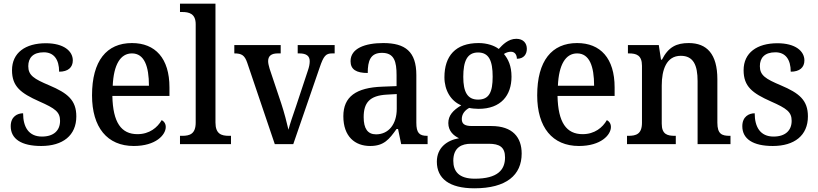

<svg xmlns="http://www.w3.org/2000/svg" viewBox="-20 -780 4429 1039"><path d="M203 10C320 10 393 -47 393 -150C393 -238 346 -276 247 -318C164 -353 133 -372 133 -422C133 -467 159 -497 217 -497C271 -497 300 -459 300 -392C348 -392 374 -415 374 -453C374 -503 326 -546 228 -546C118 -546 45 -495 45 -400C45 -312 92 -276 193 -231C279 -193 305 -174 305 -126C305 -75 272 -41 207 -41C135 -41 105 -93 105 -167C75 -167 38 -150 38 -97C38 -28 96 10 203 10Z M704 10C823 10 877 -50 877 -93C877 -112 866 -125 855 -130C832 -90 789 -54 724 -54C636 -54 591 -117 588 -261H897V-307C897 -465 820 -547 694 -547C557 -547 478 -451 478 -264C478 -91 560 10 704 10ZM786 -316H590C595 -429 631 -491 694 -491C761 -491 786 -421 786 -316Z M954 0H1230V-45H1219C1178 -45 1146 -55 1146 -117V-760H954V-715H966C1002 -715 1039 -707 1039 -649V-117C1039 -55 1007 -45 966 -45H954Z M1318 -440 1467 0H1567L1710 -415C1731 -477 1743 -491 1777 -491H1791V-536H1591V-491H1600C1638 -491 1656 -477 1656 -449C1656 -434 1653 -418 1646 -398L1582 -205C1566 -159 1548 -106 1541 -78C1533 -113 1518 -172 1502 -220L1439 -408C1435 -423 1431 -436 1431 -449C1431 -477 1448 -491 1483 -491H1499V-536H1248V-491C1288 -491 1304 -481 1318 -440Z M1983 10C2058 10 2086 -26 2126 -82H2134L2151 0H2294V-45H2291C2249 -45 2233 -61 2233 -116V-374C2233 -501 2173 -547 2054 -547C1955 -547 1877 -518 1877 -449C1877 -404 1908 -385 1970 -385C1970 -450 1984 -494 2047 -494C2114 -494 2126 -446 2126 -373V-314L2049 -311C1907 -306 1838 -257 1838 -151C1838 -41 1901 10 1983 10ZM2015 -53C1969 -53 1948 -85 1948 -146C1948 -223 1979 -263 2074 -268L2127 -271V-191C2127 -108 2083 -53 2015 -53Z M2547 239C2721 239 2803 167 2803 51C2803 -36 2755 -98 2639 -98H2534C2492 -98 2479 -111 2479 -136C2479 -164 2497 -184 2519 -196C2531 -193 2555 -191 2570 -191C2691 -191 2748 -264 2748 -365C2748 -424 2730 -460 2707 -488C2718 -495 2730 -500 2745 -500C2767 -500 2777 -482 2777 -462C2815 -462 2831 -487 2831 -516C2831 -546 2812 -570 2774 -570C2730 -570 2699 -537 2679 -515C2656 -533 2616 -547 2570 -547C2445 -547 2385 -477 2385 -362C2385 -291 2420 -233 2476 -210C2431 -183 2406 -155 2406 -114C2406 -70 2436 -45 2464 -32C2399 -21 2344 19 2344 95C2344 186 2411 239 2547 239ZM2567 -241C2509 -241 2487 -283 2487 -364C2487 -449 2508 -496 2567 -496C2626 -496 2646 -451 2646 -365C2646 -282 2627 -241 2567 -241ZM2549 187C2463 187 2433 147 2433 90C2433 16 2481 -2 2528 -2H2625C2683 -2 2713 16 2713 72C2713 139 2673 187 2549 187Z M3113 10C3232 10 3286 -50 3286 -93C3286 -112 3275 -125 3264 -130C3241 -90 3198 -54 3133 -54C3045 -54 3000 -117 2997 -261H3306V-307C3306 -465 3229 -547 3103 -547C2966 -547 2887 -451 2887 -264C2887 -91 2969 10 3113 10ZM3195 -316H2999C3004 -429 3040 -491 3103 -491C3170 -491 3195 -421 3195 -316Z M3373 0H3637V-45H3632C3591 -45 3561 -53 3561 -111V-317C3561 -402 3586 -478 3664 -478C3732 -478 3755 -428 3755 -341V0H3933V-45H3929C3887 -45 3862 -54 3862 -116V-351C3862 -488 3805 -547 3707 -547C3641 -547 3597 -526 3562 -457H3557L3545 -536H3378V-491H3383C3423 -491 3454 -482 3454 -424V-116C3454 -54 3422 -45 3380 -45H3373Z M4162 10C4279 10 4352 -47 4352 -150C4352 -238 4305 -276 4206 -318C4123 -353 4092 -372 4092 -422C4092 -467 4118 -497 4176 -497C4230 -497 4259 -459 4259 -392C4307 -392 4333 -415 4333 -453C4333 -503 4285 -546 4187 -546C4077 -546 4004 -495 4004 -400C4004 -312 4051 -276 4152 -231C4238 -193 4264 -174 4264 -126C4264 -75 4231 -41 4166 -41C4094 -41 4064 -93 4064 -167C4034 -167 3997 -150 3997 -97C3997 -28 4055 10 4162 10Z"/></svg>

Font: Noto Serif Bengali SemiCondensed
Style: Regular
Weight: 400
Width: 4
Designer: Juan Bruce, Universal Thirst, Indian Type Foundry and the Monotype Design Team.
Foundry: Monotype Imaging Inc.
Version: Version 2.003